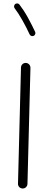

<svg xmlns="http://www.w3.org/2000/svg" viewBox="-20 -1052 272 1099"><path d="M109.4 26.9H110.8C124.5 26.9 136.7 15.6 137.2 0.5L154.3 -664.1C154.3 -679.2 142.6 -691.4 127.4 -691.9C112.3 -691.9 100.1 -680.2 100.1 -665L83 -0.5V1C83 14.6 94.2 26.9 109.4 26.9ZM66.9 -1028.8C60.5 -1022.9 60.5 -1016.1 60.5 -1014.2C60.5 -1010.7 61.5 -1007.3 64 -1004.4C77.1 -987.3 92.3 -964.4 108.4 -935.5C124.5 -906.7 138.2 -879.9 149.4 -855.5C153.3 -847.2 161.6 -845.2 165.5 -845.2C168 -845.2 169.9 -845.7 172.4 -846.7C180.7 -850.1 182.6 -858.9 182.6 -863.3C182.6 -865.7 182.1 -867.7 181.2 -869.6C169.4 -895 155.3 -922.4 139.2 -952.1C122.6 -981.9 106.4 -1006.3 91.3 -1025.9C85.4 -1033.2 78.6 -1032.2 77.1 -1032.2C73.2 -1032.2 69.8 -1031.2 66.9 -1028.8Z"/></svg>

Font: Mikhak Light
Style: Regular
Weight: 300
Designer: Amin Abedi
Version: Version 3.2